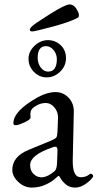

<svg xmlns="http://www.w3.org/2000/svg" viewBox="-20 -827 439 861"><path d="M124.5 -686Q113.8 -686 113.8 -693.8Q113.3 -698.2 122.1 -708Q130.9 -717.8 202.1 -762.7Q273.4 -807.6 292 -807.1Q310.5 -807.1 322.3 -788.1Q334 -768.6 334 -759.8Q334 -751 330.1 -748Q295.9 -729 215.8 -707.5Q135.7 -686 124.5 -686ZM148.9 -567.9Q148.9 -543 162.6 -524.4Q176.3 -505.9 195.8 -505.9Q234.9 -505.9 234.9 -562Q234.9 -584 220.7 -602.1Q206.1 -620.1 186 -620.1Q148.9 -619.6 148.9 -567.9ZM134.8 -621.6Q161.6 -647 194.8 -647Q228 -647 252 -624.5Q275.9 -602.1 275.9 -566.4Q275.9 -530.8 249.5 -505.4Q223.1 -480 189.5 -480Q155.8 -480 131.8 -504.9Q107.9 -529.8 107.9 -563Q107.9 -596.2 134.8 -621.6ZM40 -273.9Q40 -330.1 150.9 -391.6Q192.9 -414.1 228.5 -414.1Q264.2 -414.1 288.1 -388.2Q312 -362.3 311 -325.2L306.2 -108.9V-103Q306.2 -32.2 341.8 -32.2Q366.7 -32.2 381.8 -45.9Q385.7 -49.8 391.6 -46.4Q397.5 -43 397.9 -37.1V-36.1Q392.1 -22.9 367.2 -4.4Q341.8 14.2 317.4 14.2Q293 14.2 276.4 1Q259.8 -12.7 252.9 -25.4Q246.1 -38.1 243.2 -38.1Q240.2 -38.1 226.1 -24.9Q211.9 -11.7 184.6 1Q157.2 13.7 123.5 14.2Q89.8 14.6 62.5 -10.7Q35.2 -36.1 35.2 -64.9Q35.2 -125 107.9 -154.8L210 -196.8Q229 -205.1 232.9 -210.9Q236.8 -216.8 237.8 -236.8L240.2 -298.8V-300.8Q240.2 -326.2 223.6 -345.7Q207 -365.2 185.5 -365.2Q164.1 -365.2 145 -354.5Q126 -343.8 121.1 -335Q116.2 -326.2 116.2 -314L117.2 -299.8Q117.2 -291 88.9 -277.8Q40 -255.4 40 -273.9ZM115.2 -86.9Q115.2 -61 130.9 -46.4Q168.5 -11.7 224.1 -59.1Q235.4 -67.9 235.8 -99.1L237.8 -147.9Q238.8 -168.9 229 -168.9Q222.2 -168.9 214.8 -166Q115.2 -131.8 115.2 -86.9Z"/></svg>

Font: EBGaramond
Style: Regular
Weight: 400
Version: Version 000.012g